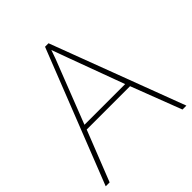

<svg xmlns="http://www.w3.org/2000/svg" viewBox="-197 -843 971 971"><g transform="rotate(-45 288.5 -358.0)"><path d="M549 0 445 -271H135L28 0H0L282 -716H307L577 0ZM325 -594Q319 -611 311 -632.5Q303 -654 293 -682Q286 -660 277 -636.5Q268 -613 260 -593L144 -296H435Z"/></g></svg>

Font: Noto Sans Thin
Style: Regular
Weight: 100
Designer: Monotype Design Team
Foundry: Monotype Imaging Inc.
Version: Version 2.007